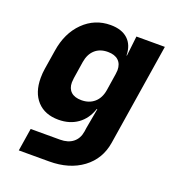

<svg xmlns="http://www.w3.org/2000/svg" viewBox="-134 -666 868 952"><g transform="rotate(20 300.0 -190.0)"><path d="M427 -550H577L492 -14Q478 76 408 128Q338 180 232 180H72L91 60H246Q288 60 314 39.5Q340 19 346 -19L349 -40L368 -145H365Q347 -90 305 -60Q263 -30 204 -30Q132 -30 91.5 -74Q51 -118 51 -195Q51 -221 55 -245L71 -345Q86 -443 145.5 -501.5Q205 -560 288 -560Q347 -560 379.5 -530Q412 -500 413 -445H415ZM394 -340Q396 -354 396 -361Q396 -394 376.5 -412Q357 -430 321 -430Q279 -430 253 -406.5Q227 -383 220 -340L206 -250Q204 -234 204 -227Q204 -195 223 -177.5Q242 -160 278 -160Q319 -160 346 -183.5Q373 -207 380 -250Z"/></g></svg>

Font: JetBrains Mono Extra Bold
Style: Italic
Weight: 800
Italic angle: -9°
Monospace: yes
Designer: Philipp Nurullin, Konstantin Bulenkov
Foundry: JetBrains
Version: 2.002